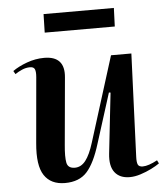

<svg xmlns="http://www.w3.org/2000/svg" viewBox="-52 -765 721 827"><g transform="rotate(-5 308.0 -351.5)"><path d="M16 -485Q41 -503 78 -516.5Q115 -530 153 -530Q244 -530 235 -438L209 -149Q204 -97 209 -72Q214 -47 244 -47Q271 -47 290.5 -72Q310 -97 326 -149L441 -516H529L511 -71Q510 -48 514.5 -37.5Q519 -27 536 -27Q560 -27 599 -48L606 -34Q592 -24 570 -13Q548 -2 523 6Q498 14 476 14Q433 14 411.5 -13.5Q390 -41 396 -95L425 -356L418 -357L350 -142Q325 -60 291.5 -22.5Q258 15 196 15Q135 15 106.5 -28Q78 -71 87 -167L112 -450Q114 -473 109.5 -484Q105 -495 89 -495Q71 -495 54 -487.5Q37 -480 24 -471ZM167 -718H471L468 -638H165Z"/></g></svg>

Font: Literata 72pt SemiBold
Style: Italic
Weight: 600
Italic angle: -2°
Designer: Latin by Veronika Burian and Jose Scaglione. Greek by Irene Vlachou. Cyrillic by Vera Evstafieva
Foundry: TypeTogether
Version: Version 3.002